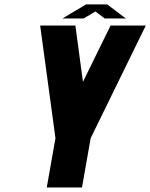

<svg xmlns="http://www.w3.org/2000/svg" viewBox="-20 -832 667 852"><path d="M226.1 -218.8 158.2 -718.8H314.5L348.1 -468.8L470.7 -718.8H627L382.3 -218.8L343.8 0H187.5ZM361.8 -812.5H455.6L538.6 -750H444.8L403.3 -781.2L351.1 -750H257.3Z"/></svg>

Font: Signwood
Style: Italic
Weight: 400
Italic angle: -10°
Designer: GGBotNet
Foundry: GGBotNet
Version: 0.95